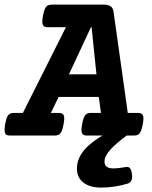

<svg xmlns="http://www.w3.org/2000/svg" viewBox="-53 -600 672 850"><path d="M396 230.5Q344.7 230.5 316.2 208.3Q287.6 186 287.6 146.5Q287.6 123 296.1 102.5Q304.7 82 320.1 64Q335.4 45.9 356 30Q376.5 14.2 400.9 0H332.5Q324.2 0 318.8 -2Q313.5 -3.9 310.5 -9.5Q307.6 -15.1 307.6 -24.9Q307.6 -34.7 310.5 -50.3Q313.5 -65.9 316.9 -75.7Q320.3 -85.4 325 -90.8Q329.6 -96.2 335.7 -98.1Q341.8 -100.1 350.1 -100.1H394L384.3 -170.9H206.5L172.4 -100.1H206.5Q214.8 -100.1 220.2 -98.1Q225.6 -96.2 228.5 -90.8Q231.4 -85.4 231.4 -75.7Q231.4 -65.9 228.5 -50.3Q225.6 -34.7 222.2 -24.9Q218.8 -15.1 214.1 -9.5Q209.5 -3.9 203.4 -2Q197.3 0 189 0H-8.3Q-16.6 0 -22 -2Q-27.3 -3.9 -30 -9.5Q-32.7 -15.1 -32.7 -24.9Q-32.7 -34.7 -30.3 -50.3Q-27.3 -65.9 -23.9 -75.7Q-20.5 -85.4 -15.9 -90.8Q-11.2 -96.2 -5.1 -98.1Q1 -100.1 9.3 -100.1H48.3L238.8 -479.5H159.2Q150.9 -479.5 145.5 -481.4Q140.1 -483.4 137.2 -489Q134.3 -494.6 134.3 -504.4Q134.3 -514.2 137.2 -529.8Q140.1 -545.4 143.6 -555.2Q147 -564.9 151.6 -570.3Q156.2 -575.7 162.4 -577.6Q168.5 -579.6 176.8 -579.6H406.2Q425.8 -579.6 436.5 -572.3Q447.3 -564.9 449.7 -547.9L512.7 -100.1H557.1Q565.4 -100.1 570.8 -98.1Q576.2 -96.2 579.1 -90.8Q582 -85.4 582 -75.7Q582 -65.9 579.1 -50.3Q576.2 -34.7 572.8 -24.9Q569.3 -15.1 564.7 -9.5Q560.1 -3.9 554 -2Q547.9 0 539.6 0H507.8Q486.8 15.6 468.8 30.8Q450.7 45.9 437.5 60.3Q424.3 74.7 417 88.4Q409.7 102.1 409.7 114.7Q409.7 131.3 419.7 138.4Q429.7 145.5 447.8 145.5Q461.9 145.5 476.6 143.6Q491.2 141.6 505.9 139.2Q526.9 135.3 531.2 170.9Q533.7 189.5 528.3 199.5Q522.9 209.5 511.7 212.9Q487.3 220.7 456.3 225.6Q425.3 230.5 396 230.5ZM374 -271 352.5 -479.5H349.6L252.4 -271Z"/></svg>

Font: Courier Prime
Style: Bold Italic
Weight: 700
Monospace: yes
Designer: Alan Dague-Greene
Foundry: Quote-Unquote Apps
Version: Version 1.202